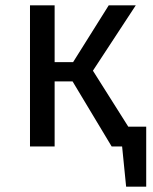

<svg xmlns="http://www.w3.org/2000/svg" viewBox="-20 -547 571 717"><path d="M526 -74V150H451L436 0H397L251 -243H184V0H92V-527H184V-315H253L386 -527H487L327 -283L459 -74Z"/></svg>

Font: FiraGO
Style: Regular
Weight: 400
Designer: bBox Type
Foundry: bBox Type GmbH
Version: Version 1.001;April 20, 2020;FontCreator 12.0.0.2555 64-bit